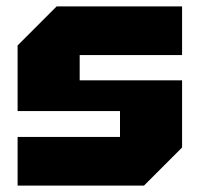

<svg xmlns="http://www.w3.org/2000/svg" viewBox="-20 -580 624 600"><path d="M35 0V-152H355V-233H35V-438L157 -560H549V-408H229V-329H549V-119L430 0Z"/></svg>

Font: Tektur ExtraBold
Style: Regular
Weight: 800
Designer: Adam Jagosz
Foundry: Adam Jagosz
Version: Version 1.005;gftools[0.9.30]